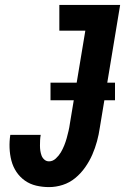

<svg xmlns="http://www.w3.org/2000/svg" viewBox="-20 -755 540 783"><path d="M180 8Q153 8 127.5 2Q102 -4 81.5 -18.5Q61 -33 47 -54Q33 -75 26.5 -100Q20 -125 19 -152Q18 -179 22 -205H146Q144 -194 143.5 -183Q143 -172 143 -161Q143 -150 144.5 -140Q146 -130 149.5 -120.5Q153 -111 161 -104Q169 -97 180 -97Q195 -97 207.5 -108.5Q220 -120 228 -133.5Q236 -147 242 -162Q248 -177 252 -191.5Q256 -206 259.5 -221Q263 -236 265 -251L328 -630H222V-735H470L387 -234Q383 -206 375.5 -178.5Q368 -151 356.5 -124.5Q345 -98 327.5 -73Q310 -48 287 -29Q264 -10 236 -1Q208 8 180 8ZM186 -346V-418H449V-346Z"/></svg>

Font: Iosevka Slab Extrabold
Style: Italic
Weight: 800
Italic angle: -9°
Monospace: yes
Designer: Belleve Invis
Foundry: Belleve Invis
Version: Version 11.1.0; ttfautohint (v1.8.3)